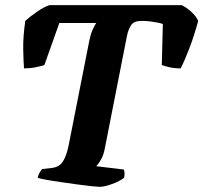

<svg xmlns="http://www.w3.org/2000/svg" viewBox="-20 -724 788 744"><path d="M366 0Q359 0 334.5 -2.5Q310 -5 278.5 -9.5Q247 -14 215 -18.5Q183 -23 158.5 -27.5Q134 -32 126 -35Q129 -48 134 -56Q139 -64 143 -69L180 -73Q198 -75 210.5 -84Q223 -93 232.5 -115Q242 -137 249 -176L326 -566Q331 -591 338.5 -608Q346 -625 353 -635H210L152 -472Q141 -468 119 -463.5Q97 -459 73 -459Q71 -485 70 -533Q69 -581 78 -643Q94 -658 122 -677.5Q150 -697 171 -704H684Q703 -695 721.5 -678Q740 -661 748 -643Q732 -584 713.5 -536Q695 -488 680 -459Q656 -459 636.5 -463.5Q617 -468 607 -472L611 -631Q603 -634 590.5 -636.5Q578 -639 562.5 -641Q547 -643 528 -643Q499 -643 488 -626.5Q477 -610 472 -585L386 -148Q381 -122 371 -105Q361 -88 353 -80L460 -67Q462 -62 462.5 -53.5Q463 -45 461 -35Q444 -22 414.5 -11Q385 0 366 0Z"/></svg>

Font: Texturina Medium 12pt ExtraBold
Style: Italic
Weight: 800
Italic angle: -11°
Version: Version 1.002